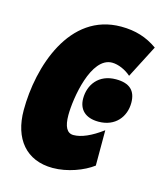

<svg xmlns="http://www.w3.org/2000/svg" viewBox="-91 -633 611 713"><g transform="rotate(15 214.0 -276.5)"><path d="M177 10C234 10 294 -13 330 -40V-176C287 -144 250 -128 220 -128C195 -128 183 -151 183 -195C183 -259 209 -425 290 -425C314 -425 343 -412 363 -394L428 -520C387 -549 343 -563 288 -563C89 -563 18 -336 18 -170C18 -60 75 10 177 10ZM297 -200C362 -200 397 -246 397 -299C397 -345 373 -369 320 -369C253 -369 220 -321 220 -269C220 -227 246 -200 297 -200Z"/></g></svg>

Font: Noto Sans ExtraCondensed Black
Style: Italic
Weight: 900
Width: 2
Italic angle: -12°
Designer: Monotype Design Team
Foundry: Monotype Imaging Inc.
Version: Version 2.013